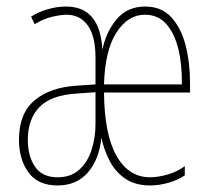

<svg xmlns="http://www.w3.org/2000/svg" viewBox="-20 -557 648 587"><path d="M424 -537Q474 -537 504 -504Q534 -471 547.5 -418Q561 -365 561 -303V-274H298Q299 -147 336 -81Q373 -15 439 -15Q462 -15 491 -23Q520 -31 545 -49V-21Q525 -7 496 1.5Q467 10 439 10Q394 10 363.5 -10.5Q333 -31 315.5 -64.5Q298 -98 290 -136Q283 -69 248.5 -29.5Q214 10 156 10Q96 10 67 -30Q38 -70 38 -130Q38 -210 85.5 -250Q133 -290 214 -295L272 -299V-380Q272 -446 248.5 -479Q225 -512 183 -512Q167 -512 140.5 -506Q114 -500 86 -483L75 -506Q96 -520 125 -528.5Q154 -537 182 -537Q286 -537 293 -405Q304 -459 336.5 -498Q369 -537 424 -537ZM423 -512Q371 -512 336 -457.5Q301 -403 298 -299H536Q537 -360 525 -408Q513 -456 488 -484Q463 -512 423 -512ZM214 -271Q135 -266 100 -229Q65 -192 65 -130Q65 -80 87 -47.5Q109 -15 156 -15Q196 -15 221.5 -37.5Q247 -60 259.5 -97.5Q272 -135 272 -179V-275Z"/></svg>

Font: Noto Sans Lao UI ExtCond Thin
Style: Regular
Weight: 100
Width: 2
Designer: Monotype Design Team
Foundry: Monotype Imaging Inc.
Version: Version 2.000; ttfautohint (v1.8.4.7-5d5b)